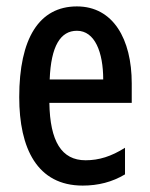

<svg xmlns="http://www.w3.org/2000/svg" viewBox="-20 -569 468 599"><path d="M220 -549C102 -549 40 -449 40 -266C40 -106 96 10 238 10C286 10 330 -1 370 -25V-108C327 -81 289 -69 247 -69C172 -69 136 -128 134 -248H391V-309C391 -447 333 -549 220 -549ZM220 -473C276 -473 302 -406 302 -321H135C139 -426 169 -473 220 -473Z"/></svg>

Font: Noto Sans Gurmukhi UI ExtraCondensed Medium
Style: Regular
Weight: 500
Width: 2
Designer: Jelle Bosma - Monotype Design Team
Foundry: Monotype Imaging Inc.
Version: Version 2.004